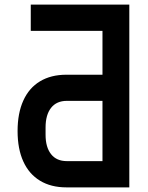

<svg xmlns="http://www.w3.org/2000/svg" viewBox="-20 -810 640 830"><path d="M56 -243.5Q56 -320.5 80.8 -375.2Q105.5 -430 153 -458.5Q200.5 -487 267 -487H423V-676.5H113V-790H539V0H267Q200.5 0 153 -28.8Q105.5 -57.5 80.8 -112Q56 -166.5 56 -243.5ZM423 -374H269Q224.5 -374 200.8 -343.8Q177 -313.5 177 -259V-227.5Q177 -173.5 200.8 -143.5Q224.5 -113.5 269 -113.5H423Z"/></svg>

Font: JuliaMono
Style: Bold
Weight: 700
Monospace: yes
Designer: cormullion
Foundry: corm
Version: Version 0.055; ttfautohint (v1.8.4)